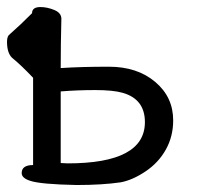

<svg xmlns="http://www.w3.org/2000/svg" viewBox="-23 -508 566 550"><path d="M170.9 -40Q392.1 -40 392.1 -158.2Q392.1 -224.1 328.1 -242.2Q300.8 -250 250 -250Q198.2 -250 150.9 -246.1V-41ZM196.8 22Q92.8 20 63 9.8Q39.1 2 39.1 -12.2Q39.1 -35.2 71.8 -35.2V-285.2Q37.1 -321.8 11.2 -342.8Q-2.9 -356.9 -2.9 -388.2Q-2.9 -400.9 2 -407.2Q38.1 -439 68.8 -470.2Q68.8 -487.8 92.8 -487.8Q111.8 -487.8 132.3 -479.5Q152.8 -471.2 152.8 -454.1Q150.9 -379.9 150.9 -313Q209 -316.9 289.1 -316.9Q370.1 -316.9 421.6 -273.4Q473.1 -230 473.1 -163.1Q473.1 -117.2 452.1 -79.6Q431.2 -42 394 -17.1Q356.9 7.8 323.2 14.2Q270 22 196.8 22Z"/></svg>

Font: LXGW WenKai Screen
Style: Regular
Weight: 400
Designer: LXGW / Fontworks Inc.
Foundry: LXGW / Fontworks Inc.
Version: Version 1.510;January 18,2025